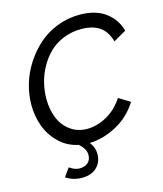

<svg xmlns="http://www.w3.org/2000/svg" viewBox="-130 -810 929 1092"><g transform="rotate(-15 335.0 -264.0)"><path d="M317.9 -75.2Q375 -75.2 432.9 -106.9Q490.7 -138.7 530.8 -200.2L597.2 -159.2Q548.3 -81.1 469.5 -38.8Q390.6 3.4 310.1 5.9Q335.9 38.1 335.9 76.2Q335.9 126 303.7 156Q271.5 186 217.8 186Q165 186 123 158.2L158.2 108.9Q189.9 130.9 216.8 130.9Q248 130.9 266.6 114.5Q285.2 98.1 285.2 68.8Q285.2 32.7 246.1 0Q181.6 -13.2 135 -58.1Q88.4 -103 66.7 -162.4Q44.9 -221.7 44.9 -289.1Q44.9 -349.1 62.7 -409.9Q80.6 -470.7 115.5 -525.1Q150.4 -579.6 197.5 -621.8Q244.6 -664.1 308.1 -689Q371.6 -713.9 441.9 -713.9Q535.6 -713.9 593.3 -671.4Q650.9 -628.9 669.9 -559.1L595.2 -516.1Q585.4 -550.3 568.4 -574Q551.3 -597.7 528.8 -610.1Q506.3 -622.6 482.7 -627.7Q459 -632.8 430.2 -632.8Q372.6 -632.8 323.5 -612.5Q274.4 -592.3 240.5 -558.8Q206.5 -525.4 182.6 -481.9Q158.7 -438.5 147.5 -392.1Q136.2 -345.7 136.2 -299.8Q136.2 -237.3 156.7 -187Q177.2 -136.7 219.2 -106Q261.2 -75.2 317.9 -75.2Z"/></g></svg>

Font: Rawline Medium
Style: Italic
Weight: 500
Italic angle: -12°
Designer: Matt McInerney, Pablo Impallari, Rodrigo Fuenzalida
Foundry: Matt McInerney, Pablo Impallari, Rodrigo Fuenzalida
Version: Version 4.020;PS 004.020;hotconv 1.0.88;makeotf.lib2.5.64775